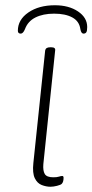

<svg xmlns="http://www.w3.org/2000/svg" viewBox="-20 -705 352 731"><path d="M172 6Q156 6 139 -0.5Q122 -7 112.5 -26.5Q103 -46 107 -84L152 -513Q154 -525 171 -525H175Q192 -525 190 -513L145 -80Q143 -55 150.5 -42.5Q158 -30 183 -30Q197 -30 204.5 -32.5Q212 -35 217 -35Q222 -35 222 -28Q222 -12 215 -5Q211 -1 197 2.5Q183 6 172 6ZM189 -685Q242 -685 277 -661.5Q312 -638 312 -602Q312 -587 308.5 -582Q305 -577 298 -577Q289 -577 286 -594Q282 -624 255.5 -638.5Q229 -653 186 -653Q144 -653 115 -638.5Q86 -624 75 -594Q68 -577 59 -577Q48 -577 48 -588Q48 -630 88 -657.5Q128 -685 189 -685Z"/></svg>

Font: Asap Expanded Expanded Thin
Style: Italic
Weight: 100
Width: 7
Italic angle: -6°
Designer: Pablo Cosgaya
Foundry: Omnibus-Type
Version: Version 3.001; ttfautohint (v1.8.4.7-5d5b)